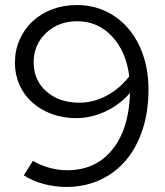

<svg xmlns="http://www.w3.org/2000/svg" viewBox="-20 -729 652 759"><path d="M284 -709Q346 -709 398 -684.5Q450 -660 487.5 -616Q525 -572 546 -510.5Q567 -449 567 -375Q567 -288 543.5 -216.5Q520 -145 477.5 -95Q435 -45 375 -17.5Q315 10 242 10Q196 10 152 -2Q108 -14 74 -36L110 -93Q141 -75 176 -65.5Q211 -56 245 -56Q358 -56 424 -137.5Q490 -219 494 -362Q455 -316 398 -289Q341 -262 281 -262Q229 -262 184.5 -278.5Q140 -295 107.5 -324Q75 -353 57 -393.5Q39 -434 39 -481Q39 -530 57.5 -572Q76 -614 108.5 -644.5Q141 -675 186 -692Q231 -709 284 -709ZM294 -323Q349 -323 401 -350.5Q453 -378 491 -427Q479 -525 423 -585Q367 -645 285 -645Q211 -645 162 -598.5Q113 -552 113 -483Q113 -412 163.5 -367.5Q214 -323 294 -323Z"/></svg>

Font: Red Hat Display
Style: Regular
Weight: 400
Designer: Pentagram / MCKL
Foundry: Pentagram / MCKL
Version: Version 1.003; Red Hat Display